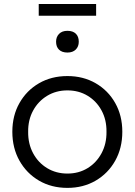

<svg xmlns="http://www.w3.org/2000/svg" viewBox="-20 -904 655 934"><path d="M308 10Q230.3 10 169.8 -25.3Q109.3 -60.7 74.7 -122.3Q40 -184 40 -263Q40 -341.7 74.7 -402.8Q109.3 -464 169.8 -499Q230.3 -534 308 -534Q385 -534 445.5 -499Q506 -464 540.5 -402.8Q575 -341.7 575 -263Q575 -184 540.5 -122.3Q506 -60.7 445.5 -25.3Q385 10 308 10ZM308 -59.7Q363.1 -59.7 406.2 -86.1Q449.2 -112.5 473.9 -158.5Q498.7 -204.6 498 -263Q498.7 -321.4 473.9 -366.8Q449.2 -412.2 406.2 -438.2Q363.1 -464.3 308 -464.3Q252.9 -464.3 209.3 -437.9Q165.8 -411.5 141.1 -366.1Q116.3 -320.7 117 -263Q116.3 -204.6 141.1 -158.5Q165.8 -112.5 209.3 -86.1Q252.9 -59.7 308 -59.7ZM308.1 -648.4Q281.4 -648.4 267.1 -662.4Q252.8 -676.3 252.8 -701.3Q252.8 -724.5 267.4 -739.3Q282.1 -754.1 308 -754.1Q334.4 -754.1 348.8 -740.2Q363.2 -726.2 363.2 -701.1Q363.2 -677.7 348.6 -663Q333.9 -648.4 308.1 -648.4ZM168.4 -827.3V-884.5H447.6V-827.3Z"/></svg>

Font: Lexend Medium
Style: Regular
Weight: 500
Designer: Bonnie Shaver-Troup, Thomas Jockin
Foundry: Lexend
Version: Version 1.005